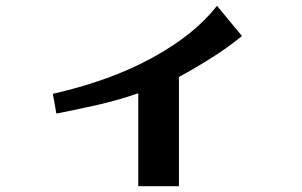

<svg xmlns="http://www.w3.org/2000/svg" viewBox="-20 -574 1040 661"><path d="M456 67V-253Q387 -229 314 -212.5Q241 -196 174 -183L162 -251Q360 -296 505 -375.5Q650 -455 727 -554L813 -450Q764 -410 708.5 -375Q653 -340 596 -309V67Z"/></svg>

Font: Cafe24 ClassicType
Style: Regular
Weight: 400
Designer: Cafe24 thkim, hmlim, mnelim & 4IR
Foundry: Cafe24
Version: Version 1.000